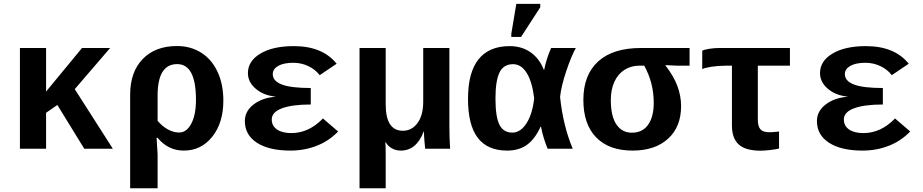

<svg xmlns="http://www.w3.org/2000/svg" viewBox="-20 -780 4841 1007"><path d="M421.9 0 280.8 -229.5 221.7 -188.5V0H84.5V-528.3H221.7V-299.8L410.2 -528.3H557.6L372.1 -312.5L571.8 0Z M1151.4 -252Q1151.4 -135.7 1093.3 -63Q1035.2 9.8 943.8 9.8Q861.8 9.8 806.6 -57.1H801.3L806.6 28.8V207.5H662.6V-283.7Q662.6 -402.3 728.5 -470.5Q794.4 -538.6 908.2 -538.6Q979.5 -538.6 1034.9 -503.9Q1090.3 -469.2 1120.8 -403.8Q1151.4 -338.4 1151.4 -252ZM1007.8 -256.8Q1007.8 -443.8 909.2 -443.8Q806.6 -443.8 806.6 -279.3V-146.5Q830.6 -117.7 860.4 -101.3Q890.1 -85 919.4 -85Q959 -85 983.4 -131.6Q1007.8 -178.2 1007.8 -256.8Z M1507.8 -82Q1599.6 -82 1673.8 -158.7L1753.4 -90.3Q1704.6 -40 1640.4 -15.1Q1576.2 9.8 1503.4 9.8Q1391.1 9.8 1327.6 -31.2Q1264.2 -72.3 1264.2 -145Q1264.2 -196.8 1309.8 -231.9Q1355.5 -267.1 1424.3 -272.5V-273.4Q1361.8 -279.8 1321 -314.7Q1280.3 -349.6 1280.3 -396.5Q1280.3 -460 1345.7 -499Q1411.1 -538.1 1521 -538.1Q1671.4 -538.1 1745.6 -445.8L1656.7 -385.7Q1633.8 -416 1596.9 -433.3Q1560.1 -450.7 1519 -450.7Q1467.3 -450.7 1439 -434.3Q1410.6 -418 1410.6 -391.1Q1410.6 -355 1458.5 -336.7Q1506.3 -318.4 1609.9 -318.4V-231.9Q1512.2 -231.9 1458.7 -211.9Q1405.3 -191.9 1405.3 -153.3Q1405.3 -119.6 1432.9 -100.8Q1460.4 -82 1507.8 -82Z M2210 0Q2209.5 -5.9 2208.3 -16.6Q2207 -27.3 2206.1 -40.3Q2205.1 -53.2 2204.3 -66.4Q2203.6 -79.6 2203.6 -89.8H2202.1Q2164.1 9.8 2082 9.8Q2056.6 9.8 2035.4 -2Q2014.2 -13.7 2002.9 -34.2H2001Q2002.9 -13.2 2002.9 22V207.5H1865.7V-528.3H2002.9V-232.9Q2002.9 -94.2 2092.8 -94.2Q2140.1 -94.2 2169.9 -135Q2199.7 -175.8 2199.7 -246.1V-528.3H2336.9V-118.2Q2336.9 -54.7 2340.8 0Z M2815.4 -115.7Q2785.2 -49.8 2743.2 -20Q2701.2 9.8 2640.1 9.8Q2536.6 9.8 2485.6 -57.4Q2434.6 -124.5 2434.6 -261.7Q2434.6 -400.4 2490 -469.2Q2545.4 -538.1 2652.8 -538.1Q2716.8 -538.1 2762.9 -505.6Q2809.1 -473.1 2832.5 -413.6H2834Q2846.2 -474.1 2870.6 -528.3H3000Q2975.6 -483.9 2949.5 -405.8Q2923.3 -327.6 2917.5 -271.5Q2933.1 -120.6 2983.9 0H2852.1Q2828.1 -58.6 2817.4 -115.7ZM2578.6 -263.2Q2578.6 -167.5 2599.4 -126Q2620.1 -84.5 2667 -84.5Q2710.4 -84.5 2741.7 -133.8Q2772.9 -183.1 2781.7 -264.6Q2771 -351.6 2742.4 -397.5Q2713.9 -443.4 2670.9 -443.4Q2621.1 -443.4 2599.9 -399.9Q2578.6 -356.4 2578.6 -263.2ZM2661.6 -586.4V-602.5L2688 -759.8H2813.5V-741.7L2712.9 -586.4Z M3552.2 -223.6Q3552.2 -114.7 3483.9 -52.5Q3415.5 9.8 3297.4 9.8Q3174.3 9.8 3106.9 -59.3Q3039.6 -128.4 3039.6 -255.9Q3039.6 -386.7 3116.9 -457.5Q3194.3 -528.3 3341.8 -528.3H3596.7V-435.5H3530.8L3470.2 -438.5V-436.5Q3513.2 -381.3 3532.7 -329.1Q3552.2 -276.9 3552.2 -223.6ZM3408.7 -240.2Q3408.7 -345.7 3358.9 -435.5H3332.5Q3289.6 -435.5 3255.4 -413.8Q3221.2 -392.1 3202.4 -351.3Q3183.6 -310.5 3183.6 -255.9Q3183.6 -170.4 3212.9 -127.2Q3242.2 -84 3293.9 -84Q3349.6 -84 3379.2 -125.7Q3408.7 -167.5 3408.7 -240.2Z M3786.1 -435.5Q3746.1 -435.5 3710 -429.7Q3673.8 -423.8 3663.1 -417.5V-514.2Q3674.8 -520 3700.9 -524.2Q3727.1 -528.3 3752.4 -528.3H4123V-435.5H3954.6V-152.3Q3954.6 -117.2 3968.3 -101.8Q3981.9 -86.4 4015.6 -86.4Q4034.7 -86.4 4065.9 -90.3V-1Q4050.3 3.4 4019.3 6.8Q3988.3 10.3 3969.7 10.3Q3890.1 10.3 3854.5 -22.2Q3818.8 -54.7 3818.8 -122.6V-435.5Z M4508.3 -82Q4600.1 -82 4674.3 -158.7L4753.9 -90.3Q4705.1 -40 4640.9 -15.1Q4576.7 9.8 4503.9 9.8Q4391.6 9.8 4328.1 -31.2Q4264.6 -72.3 4264.6 -145Q4264.6 -196.8 4310.3 -231.9Q4356 -267.1 4424.8 -272.5V-273.4Q4362.3 -279.8 4321.5 -314.7Q4280.8 -349.6 4280.8 -396.5Q4280.8 -460 4346.2 -499Q4411.6 -538.1 4521.5 -538.1Q4671.9 -538.1 4746.1 -445.8L4657.2 -385.7Q4634.3 -416 4597.4 -433.3Q4560.5 -450.7 4519.5 -450.7Q4467.8 -450.7 4439.5 -434.3Q4411.1 -418 4411.1 -391.1Q4411.1 -355 4459 -336.7Q4506.8 -318.4 4610.4 -318.4V-231.9Q4512.7 -231.9 4459.2 -211.9Q4405.8 -191.9 4405.8 -153.3Q4405.8 -119.6 4433.3 -100.8Q4460.9 -82 4508.3 -82Z"/></svg>

Font: Liberation Mono
Style: Bold
Weight: 700
Monospace: yes
Designer: Steve Matteson
Foundry: Ascender Corporation
Version: Version 2.1.5